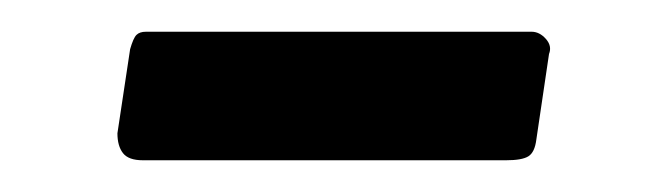

<svg xmlns="http://www.w3.org/2000/svg" viewBox="-20 -325 421 121"><path d="M318 -237Q317 -229 313 -226.5Q309 -224 299 -224H70Q61 -224 57.5 -228.5Q54 -233 54 -241L62 -294Q64 -301 66 -303Q68 -305 72 -305H315Q320 -305 324 -300.5Q328 -296 326 -291Z"/></svg>

Font: Libre Franklin Thin Medium
Style: Italic
Weight: 500
Italic angle: -8°
Version: Version 3.000